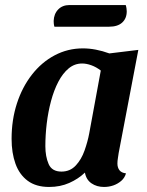

<svg xmlns="http://www.w3.org/2000/svg" viewBox="-20 -722 585 762"><path d="M175 20Q123 20 90 -4.5Q57 -29 41.5 -72Q26 -115 26 -171Q26 -246 47 -311Q68 -376 106.5 -425.5Q145 -475 197 -502.5Q249 -530 309 -530Q359 -530 414 -510L529 -524L451 -115Q450 -107 448 -95Q446 -83 446 -73Q446 -57 454 -46.5Q462 -36 480 -34Q475 -16 461 -4Q447 8 429.5 14Q412 20 393 20Q364 20 343 5.5Q322 -9 317 -37Q291 -12 255 4Q219 20 175 20ZM224 -41Q258 -41 280.5 -65Q303 -89 315.5 -124.5Q328 -160 334 -192L380 -442Q362 -456 342.5 -463Q323 -470 306 -470Q276 -470 252.5 -450.5Q229 -431 211.5 -397.5Q194 -364 182.5 -321Q171 -278 165.5 -232Q160 -186 160 -142Q160 -101 173 -71Q186 -41 224 -41ZM196 -616Q194 -622 193.5 -628.5Q193 -635 193 -639Q194 -667 211 -684.5Q228 -702 256 -702H479Q481 -696 482 -689Q483 -682 483 -677Q483 -649 465 -632.5Q447 -616 413 -616Z"/></svg>

Font: Sansita Swashed Light Medium
Style: Regular
Weight: 500
Version: Version 1.003